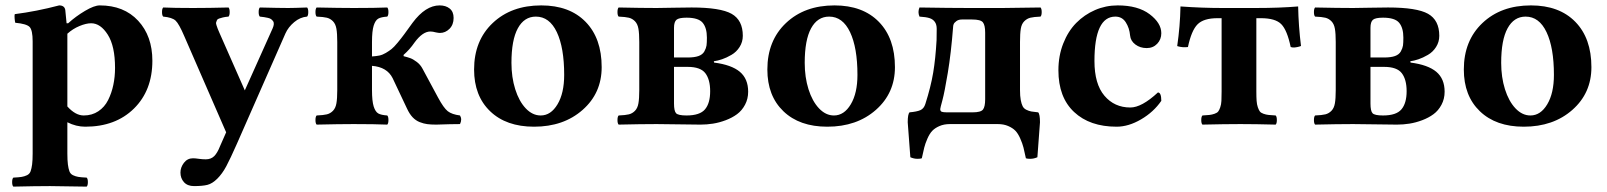

<svg xmlns="http://www.w3.org/2000/svg" viewBox="-20 -464 6008 718"><path d="M231.9 -337.9V-65.9Q262.2 -32.2 293 -32.2Q324.2 -32.2 347.7 -47.9Q371.1 -63.5 384.3 -89.8Q397.5 -116.2 403.8 -146.5Q410.2 -176.8 410.2 -210Q410.2 -291.5 383.1 -334.2Q356 -377 320.8 -377Q302.2 -377 277.3 -366.7Q252.4 -356.4 231.9 -337.9ZM29.8 233.9Q25.4 229.5 25.4 217Q25.4 204.6 29.8 200.2Q50.8 199.2 61 197.5Q71.3 195.8 81.1 191.2Q90.8 186.5 94.5 176.3Q98.1 166 100.1 150.9Q102.1 135.7 102.1 109.9V-309.1Q102.1 -351.6 90.6 -363.3Q79.1 -375 37.1 -378.9Q35.6 -383.8 34.7 -395Q33.7 -406.2 35.2 -411.1Q116.2 -421.4 201.2 -443.8Q221.2 -443.8 224.1 -426.8Q228 -391.1 229 -377H234.9Q263.2 -402.8 297.9 -423.3Q332.5 -443.8 353 -443.8Q443.4 -443.8 496.6 -386.5Q549.8 -329.1 549.8 -236.8Q549.8 -126 481 -58.1Q412.1 9.8 298.8 9.8Q264.6 9.8 231.9 -6.8V109.9Q231.9 135.7 233.9 150.9Q235.8 166 239.5 176.3Q243.2 186.5 252.9 191.2Q262.7 195.8 272.9 197.5Q283.2 199.2 304.2 200.2Q308.6 204.6 308.6 217Q308.6 229.5 304.2 233.9Q281.7 233.4 235.6 232.9Q189.5 232.4 167 231.9Q113.8 231.9 29.8 233.9Z M654.8 181.2Q654.8 162.1 667.7 145Q680.7 127.9 701.7 127.9Q710.4 127.9 723.6 129.9Q736.8 131.8 749.5 131.8Q769 131.8 781 119.9Q793 107.9 802.7 83L825.7 30.8L669.4 -328.1Q649.4 -375 636.5 -387Q623.5 -398.9 590.3 -401.9Q585.9 -406.2 585.9 -418.9Q585.9 -431.6 590.3 -436Q630.4 -434.1 701.7 -434.1Q760.3 -434.1 834.5 -436Q838.9 -431.6 838.9 -418.9Q838.9 -406.2 834.5 -401.9Q821.8 -400.9 813.2 -398.7Q804.7 -396.5 798.8 -394.5Q793 -392.6 791 -387.7Q789.1 -382.8 788.1 -379.9Q787.1 -377 789.8 -368.9Q792.5 -360.8 794.2 -356.4Q795.9 -352.1 800.8 -340.8L895.5 -126L999.5 -357.9Q1003.4 -366.7 1003.9 -373.5Q1004.4 -380.4 1001.2 -384.8Q998 -389.2 993.9 -392.3Q989.7 -395.5 981.9 -397.2Q974.1 -398.9 967.8 -399.9Q961.4 -400.9 951.7 -401.9Q947.3 -406.2 947.3 -418.9Q947.3 -431.6 951.7 -436Q1025.9 -434.1 1057.6 -434.1Q1078.6 -434.1 1128.4 -436Q1132.8 -431.6 1132.8 -418.9Q1132.8 -406.2 1128.4 -401.9Q1102.5 -399.9 1080.3 -381.3Q1058.1 -362.8 1047.4 -338.9L865.7 74.2Q841.3 129.4 826.2 157.7Q811 186 792.5 204.3Q773.9 222.7 755.6 227.3Q737.3 231.9 705.6 231.9Q681.2 231.9 668 217.3Q654.8 202.6 654.8 181.2Z M1371.1 -217.8V-127Q1371.1 -85.9 1377.4 -65.9Q1383.8 -45.9 1394.5 -39.8Q1405.3 -33.7 1428.2 -32.2Q1432.6 -27.8 1432.6 -15.1Q1432.6 -2.4 1428.2 2Q1382.3 0 1302.2 0Q1248 0 1164.1 2Q1159.7 -2.4 1159.7 -15.1Q1159.7 -27.8 1164.1 -32.2Q1189.5 -33.2 1202.4 -36.4Q1215.3 -39.6 1225.1 -49.6Q1234.9 -59.6 1238 -77.4Q1241.2 -95.2 1241.2 -127V-307.1Q1241.2 -338.9 1238 -356.7Q1234.9 -374.5 1225.1 -384.5Q1215.3 -394.5 1202.4 -397.7Q1189.5 -400.9 1164.1 -401.9Q1159.7 -406.2 1159.7 -418.9Q1159.7 -431.6 1164.1 -436Q1250 -434.1 1303.2 -434.1Q1384.3 -434.1 1428.2 -436Q1432.6 -431.6 1432.6 -418.9Q1432.6 -406.2 1428.2 -401.9Q1405.3 -400.4 1394.5 -394.3Q1383.8 -388.2 1377.4 -368.2Q1371.1 -348.1 1371.1 -307.1V-252.9Q1386.7 -253.9 1398.7 -256.3Q1410.6 -258.8 1422.9 -266.1Q1435.1 -273.4 1444.1 -280.5Q1453.1 -287.6 1467 -304.4Q1481 -321.3 1491.7 -335.9Q1502.4 -350.6 1522.9 -378.9Q1571.3 -443.8 1624 -443.8Q1647 -443.8 1661.6 -432.1Q1676.3 -420.4 1676.3 -397Q1676.3 -371.6 1660.9 -356.2Q1645.5 -340.8 1625 -340.8Q1620.1 -340.8 1610.4 -342.8Q1598.1 -346.2 1589.4 -346.2Q1560.5 -346.2 1530.3 -305.2Q1512.2 -278.8 1489.3 -258.8V-253.9Q1504.9 -250 1514.9 -246.3Q1524.9 -242.7 1538.6 -232.4Q1552.2 -222.2 1560.1 -207L1618.2 -99.1Q1639.2 -60.1 1654.5 -48.1Q1669.9 -36.1 1700.2 -32.2Q1709 -17.6 1700.2 0Q1668.9 0 1611.3 2Q1591.3 2 1577.9 0.2Q1564.5 -1.5 1549.6 -7.3Q1534.7 -13.2 1522.9 -25.6Q1511.2 -38.1 1502 -58.1L1448.2 -171.9Q1427.2 -213.4 1371.1 -217.8Z M1752.9 -204.1Q1752.9 -312 1822.5 -377.9Q1892.1 -443.8 2003.9 -443.8Q2109.9 -443.8 2169.9 -382.3Q2230 -320.8 2230 -212.9Q2230 -115.7 2158.7 -53Q2087.4 9.8 1977.1 9.8Q1873 9.8 1813 -47.9Q1752.9 -105.5 1752.9 -204.1ZM1983.9 -401.9Q1940.4 -401.9 1916.5 -358.2Q1892.6 -314.5 1892.6 -229Q1892.6 -175.3 1906.7 -130.4Q1920.9 -85.4 1946 -58.8Q1971.2 -32.2 2002 -32.2Q2040 -32.2 2064.9 -74Q2089.8 -115.7 2089.8 -184.1Q2089.8 -285.6 2062.3 -343.8Q2034.7 -401.9 1983.9 -401.9Z M2551.8 -213.9H2500.5V-77.1Q2500.5 -48.8 2508.3 -40.5Q2516.1 -32.2 2547.4 -32.2Q2597.2 -32.2 2616.5 -55.2Q2635.7 -78.1 2635.7 -123Q2635.7 -166.5 2617.7 -190.2Q2599.6 -213.9 2551.8 -213.9ZM2500.5 -359.9V-249H2551.8Q2576.7 -249 2592 -254.4Q2607.4 -259.8 2614 -271.7Q2620.6 -283.7 2622.1 -293.9Q2623.5 -304.2 2623.5 -323.2Q2623.5 -359.9 2607.7 -378.9Q2591.8 -397.9 2547.4 -397.9Q2519 -397.9 2509.8 -390.1Q2500.5 -382.3 2500.5 -359.9ZM2293.5 2Q2289.1 -2.4 2289.1 -15.1Q2289.1 -27.8 2293.5 -32.2Q2318.8 -33.2 2331.8 -36.4Q2344.7 -39.6 2354.5 -49.6Q2364.3 -59.6 2367.4 -77.4Q2370.6 -95.2 2370.6 -127V-307.1Q2370.6 -338.9 2367.4 -356.7Q2364.3 -374.5 2354.5 -384.5Q2344.7 -394.5 2331.8 -397.7Q2318.8 -400.9 2293.5 -401.9Q2289.1 -406.2 2289.1 -418.9Q2289.1 -431.6 2293.5 -436Q2379.4 -434.1 2435.5 -434.1Q2450.7 -434.1 2498.3 -435.1Q2545.9 -436 2566.4 -436Q2673.8 -436 2715.8 -412.4Q2757.8 -388.7 2757.8 -330.1Q2757.8 -307.1 2745.8 -288.3Q2733.9 -269.5 2715.3 -258.8Q2696.8 -248 2680.2 -242.4Q2663.6 -236.8 2649.4 -234.9L2650.4 -230Q2715.3 -221.7 2746.6 -195.6Q2777.8 -169.4 2777.8 -121.1Q2777.8 -94.2 2766.1 -72.3Q2754.4 -50.3 2736.1 -36.9Q2717.8 -23.4 2693.8 -14.4Q2669.9 -5.4 2646.5 -1.7Q2623 2 2599.6 2Q2567.4 2 2517.6 1Q2467.8 0 2435.5 0Q2377.4 0 2293.5 2Z M2849.6 -204.1Q2849.6 -312 2919.2 -377.9Q2988.8 -443.8 3100.6 -443.8Q3206.5 -443.8 3266.6 -382.3Q3326.7 -320.8 3326.7 -212.9Q3326.7 -115.7 3255.4 -53Q3184.1 9.8 3073.7 9.8Q2969.7 9.8 2909.7 -47.9Q2849.6 -105.5 2849.6 -204.1ZM3080.6 -401.9Q3037.1 -401.9 3013.2 -358.2Q2989.3 -314.5 2989.3 -229Q2989.3 -175.3 3003.4 -130.4Q3017.6 -85.4 3042.7 -58.8Q3067.9 -32.2 3098.6 -32.2Q3136.7 -32.2 3161.6 -74Q3186.5 -115.7 3186.5 -184.1Q3186.5 -285.6 3158.9 -343.8Q3131.3 -401.9 3080.6 -401.9Z M3496.1 -56.2Q3496.1 -47.9 3502.2 -45.9Q3508.3 -43.9 3520.5 -43.9H3617.2Q3647.9 -43.9 3656 -54.4Q3664.1 -64.9 3664.1 -92.8V-341.8Q3664.1 -370.1 3655.5 -380.6Q3647 -391.1 3615.2 -391.1H3577.1Q3564.5 -391.1 3556.4 -385Q3548.3 -378.9 3546.4 -373.8Q3544.4 -368.7 3544.4 -365.2Q3536.6 -264.6 3524.4 -191.7Q3512.2 -118.7 3504.2 -89.1Q3496.1 -59.6 3496.1 -56.2ZM3384.3 124 3374.5 -6.8Q3374.5 -37.1 3381.3 -43.9Q3409.2 -46.4 3422.1 -52.2Q3435.1 -58.1 3440.4 -75.2Q3460.9 -139.6 3469.7 -192.1Q3478.5 -244.6 3482.4 -314Q3482.9 -339.8 3482.9 -356.2Q3482.9 -372.6 3475.8 -382.3Q3468.8 -392.1 3456.1 -396.2Q3443.4 -400.4 3418.5 -401.9Q3411.1 -418.9 3418.5 -436Q3532.2 -434.1 3602.1 -434.1H3729.5Q3828.1 -435.1 3871.1 -436Q3875.5 -431.6 3875.5 -418.9Q3875.5 -406.2 3871.1 -401.9Q3845.7 -400.9 3833 -397.7Q3820.3 -394.5 3810.3 -384.5Q3800.3 -374.5 3797.4 -356.7Q3794.4 -338.9 3794.4 -307.1V-127Q3794.4 -105 3797.1 -90.3Q3799.8 -75.7 3804.2 -66.9Q3808.6 -58.1 3818.1 -53.5Q3827.6 -48.8 3836.7 -47.1Q3845.7 -45.4 3862.3 -43.9Q3869.1 -37.1 3869.1 -6.8L3859.4 124Q3846.2 129.9 3832.5 129.9Q3821.3 129.9 3816.4 127.9Q3811 102.5 3807.4 87.9Q3803.7 73.2 3795.4 54.2Q3787.1 35.2 3777.1 24.9Q3767.1 14.6 3750.2 7.3Q3733.4 0 3711.4 0H3532.2Q3510.3 0 3493.4 7.3Q3476.6 14.6 3466.6 24.9Q3456.5 35.2 3448.2 54.2Q3439.9 73.2 3436.3 87.9Q3432.6 102.5 3427.2 127.9Q3422.4 129.9 3411.1 129.9Q3397.5 129.9 3384.3 124Z M4322.8 -86.9Q4293.9 -44.9 4247.1 -17.6Q4200.2 9.8 4155.8 9.8Q4055.2 9.8 3996.6 -45.2Q3938 -100.1 3938 -201.2Q3938 -255.4 3956.1 -301.3Q3974.1 -347.2 4004.6 -378.2Q4035.2 -409.2 4075.2 -426.5Q4115.2 -443.8 4159.7 -443.8Q4235.4 -443.8 4279.1 -410.9Q4322.8 -377.9 4322.8 -339.8Q4322.8 -316.4 4307.4 -300.3Q4292 -284.2 4268.1 -284.2Q4243.7 -284.2 4225.8 -297.6Q4208 -311 4206.1 -331.1Q4203.6 -359.4 4189.9 -380.6Q4176.3 -401.9 4150.9 -401.9Q4072.8 -401.9 4072.8 -235.8Q4072.8 -149.9 4110.1 -106Q4147.5 -62 4207 -62Q4249.5 -62 4310.1 -118.2Q4322.8 -118.2 4322.8 -86.9Z M4548.3 -122.1V-396H4533.2Q4481 -396 4458.3 -373Q4435.5 -350.1 4422.4 -288.1Q4402.8 -285.6 4384.3 -291L4382.3 -292Q4393.1 -365.7 4394.5 -439.9Q4474.6 -434.1 4550.3 -434.1H4676.3Q4765.6 -434.1 4834.5 -439.9Q4835.9 -366.7 4845.2 -292Q4845.2 -291.5 4838.1 -289.6Q4831.1 -287.6 4822.5 -286.6Q4814 -285.6 4806.6 -288.1Q4793.5 -351.1 4771.5 -373.5Q4749.5 -396 4695.3 -396H4678.2V-122.1Q4678.2 -100.6 4679.2 -86.9Q4680.2 -73.2 4683.8 -62.7Q4687.5 -52.2 4691.4 -47.1Q4695.3 -42 4704.8 -38.6Q4714.4 -35.2 4723.6 -34.2Q4732.9 -33.2 4750.5 -32.2Q4754.9 -27.8 4754.9 -15.1Q4754.9 -2.4 4750.5 2Q4674.3 0 4618.7 0Q4560.5 0 4476.6 2Q4472.2 -2.4 4472.2 -15.1Q4472.2 -27.8 4476.6 -32.2Q4494.1 -33.2 4503.2 -34.2Q4512.2 -35.2 4522 -38.6Q4531.7 -42 4535.6 -47.1Q4539.6 -52.2 4543.2 -62.7Q4546.9 -73.2 4547.6 -86.9Q4548.3 -100.6 4548.3 -122.1Z M5156.2 -213.9H5105V-77.1Q5105 -48.8 5112.8 -40.5Q5120.6 -32.2 5151.9 -32.2Q5201.7 -32.2 5220.9 -55.2Q5240.2 -78.1 5240.2 -123Q5240.2 -166.5 5222.2 -190.2Q5204.1 -213.9 5156.2 -213.9ZM5105 -359.9V-249H5156.2Q5181.2 -249 5196.5 -254.4Q5211.9 -259.8 5218.5 -271.7Q5225.1 -283.7 5226.6 -293.9Q5228 -304.2 5228 -323.2Q5228 -359.9 5212.2 -378.9Q5196.3 -397.9 5151.9 -397.9Q5123.5 -397.9 5114.3 -390.1Q5105 -382.3 5105 -359.9ZM4897.9 2Q4893.6 -2.4 4893.6 -15.1Q4893.6 -27.8 4897.9 -32.2Q4923.3 -33.2 4936.3 -36.4Q4949.2 -39.6 4959 -49.6Q4968.8 -59.6 4971.9 -77.4Q4975.1 -95.2 4975.1 -127V-307.1Q4975.1 -338.9 4971.9 -356.7Q4968.8 -374.5 4959 -384.5Q4949.2 -394.5 4936.3 -397.7Q4923.3 -400.9 4897.9 -401.9Q4893.6 -406.2 4893.6 -418.9Q4893.6 -431.6 4897.9 -436Q4983.9 -434.1 5040 -434.1Q5055.2 -434.1 5102.8 -435.1Q5150.4 -436 5170.9 -436Q5278.3 -436 5320.3 -412.4Q5362.3 -388.7 5362.3 -330.1Q5362.3 -307.1 5350.3 -288.3Q5338.4 -269.5 5319.8 -258.8Q5301.3 -248 5284.7 -242.4Q5268.1 -236.8 5253.9 -234.9L5254.9 -230Q5319.8 -221.7 5351.1 -195.6Q5382.3 -169.4 5382.3 -121.1Q5382.3 -94.2 5370.6 -72.3Q5358.9 -50.3 5340.6 -36.9Q5322.3 -23.4 5298.3 -14.4Q5274.4 -5.4 5251 -1.7Q5227.5 2 5204.1 2Q5171.9 2 5122.1 1Q5072.3 0 5040 0Q4981.9 0 4897.9 2Z M5454.1 -204.1Q5454.1 -312 5523.7 -377.9Q5593.3 -443.8 5705.1 -443.8Q5811 -443.8 5871.1 -382.3Q5931.2 -320.8 5931.2 -212.9Q5931.2 -115.7 5859.9 -53Q5788.6 9.8 5678.2 9.8Q5574.2 9.8 5514.2 -47.9Q5454.1 -105.5 5454.1 -204.1ZM5685.1 -401.9Q5641.6 -401.9 5617.7 -358.2Q5593.8 -314.5 5593.8 -229Q5593.8 -175.3 5607.9 -130.4Q5622.1 -85.4 5647.2 -58.8Q5672.4 -32.2 5703.1 -32.2Q5741.2 -32.2 5766.1 -74Q5791 -115.7 5791 -184.1Q5791 -285.6 5763.4 -343.8Q5735.8 -401.9 5685.1 -401.9Z"/></svg>

Font: Common Serif
Style: Bold
Weight: 700
Designer: Philipp H. Poll, Khaled Hosny
Foundry: Stefan Peev, Context Ltd.
Version: Version 1.026